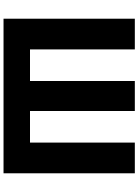

<svg xmlns="http://www.w3.org/2000/svg" viewBox="132 -916 784 1088"><g transform="rotate(90 524.0 -372.0)"><path d="M86 0H962V-744H788V-150H609V-744H439V-150H260V-744H86Z"/></g></svg>

Font: Noto Sans CJK Black
Style: Bold
Weight: 900
Designer: Ryoko NISHIZUKA (kana & ideographs); Paul D. Hunt (Latin, Greek & Cyrillic); Wenlong ZHANG (bopomofo); Sandoll Communica
Foundry: Adobe Systems Incorporated
Version: Version 1.000;PS 1;hotconv 1.0.78;makeotf.lib2.5.61930